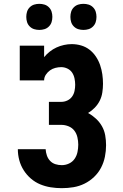

<svg xmlns="http://www.w3.org/2000/svg" viewBox="-20 -973 640 1001"><path d="M302 8Q273 8 244.5 3.5Q216 -1 189.5 -12Q163 -23 141 -42Q119 -61 103.5 -85.5Q88 -110 80.5 -138Q73 -166 73 -195H218Q219 -178 224.5 -162Q230 -146 241.5 -134Q253 -122 269 -117Q285 -112 302 -112Q322 -112 340 -120.5Q358 -129 369 -145Q380 -161 384 -180.5Q388 -200 388 -219Q388 -238 383.5 -257.5Q379 -277 367.5 -292Q356 -307 337.5 -314.5Q319 -322 300 -322H235V-442H300Q316 -442 331 -449Q346 -456 355.5 -469Q365 -482 368.5 -498.5Q372 -515 372 -531Q372 -547 368.5 -564Q365 -581 356 -594.5Q347 -608 331.5 -615.5Q316 -623 299 -623Q284 -623 268.5 -619Q253 -615 240.5 -606Q228 -597 219 -583.5Q210 -570 210 -554H83V-735H210V-675Q223 -691 239.5 -704Q256 -717 274.5 -725.5Q293 -734 313.5 -738.5Q334 -743 354 -743Q379 -743 403 -736Q427 -729 446.5 -714Q466 -699 480 -678Q494 -657 502 -633.5Q510 -610 513.5 -585.5Q517 -561 517 -536Q517 -514 513.5 -491Q510 -468 500 -448Q490 -428 474 -411.5Q458 -395 439 -384Q461 -372 480 -354.5Q499 -337 511.5 -315Q524 -293 528.5 -267.5Q533 -242 533 -216Q533 -186 527 -156Q521 -126 507 -99Q493 -72 470.5 -50.5Q448 -29 420.5 -15.5Q393 -2 363 3Q333 8 302 8ZM415 -817Q401 -817 388 -821Q375 -825 365 -835Q355 -845 351 -858Q347 -871 347 -885Q347 -899 351 -912Q355 -925 365 -935Q375 -945 388 -949Q401 -953 415 -953Q429 -953 442 -949Q455 -945 465 -935Q475 -925 479 -912Q483 -899 483 -885Q483 -871 479 -858Q475 -845 465 -835Q455 -825 442 -821Q429 -817 415 -817ZM185 -817Q171 -817 158 -821Q145 -825 135 -835Q125 -845 121 -858Q117 -871 117 -885Q117 -899 121 -912Q125 -925 135 -935Q145 -945 158 -949Q171 -953 185 -953Q199 -953 212 -949Q225 -945 235 -935Q245 -925 249 -912Q253 -899 253 -885Q253 -871 249 -858Q245 -845 235 -835Q225 -825 212 -821Q199 -817 185 -817Z"/></svg>

Font: Iosevka Etoile Heavy
Style: Regular
Weight: 900
Designer: Belleve Invis
Foundry: Belleve Invis
Version: Version 22.1.2; ttfautohint (v1.8.4)